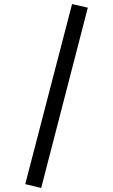

<svg xmlns="http://www.w3.org/2000/svg" viewBox="-20 -827 560 951"><path d="M105 85 184 104 415 -789 337 -807Z"/></svg>

Font: Fira Sans
Style: Regular
Weight: 400
Designer: Carrois Corporate & Edenspiekermann AG
Foundry: Carrois Corporate GbR & Edenspiekermann AG
Version: Version 4.203